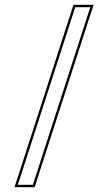

<svg xmlns="http://www.w3.org/2000/svg" viewBox="-20 -760 451 801"><path d="M277.5 -712 57.5 -31 40.5 21H124.5L133.5 -7L353.5 -688L370.5 -740H286.5ZM287 -708.9 293.8 -730H356.7L344 -691.1L124 -10.1L117.2 11H54.3L67 -27.9Z"/></svg>

Font: Nordica Advanced
Style: RegularOL
Weight: 300
Version: Version 1.07